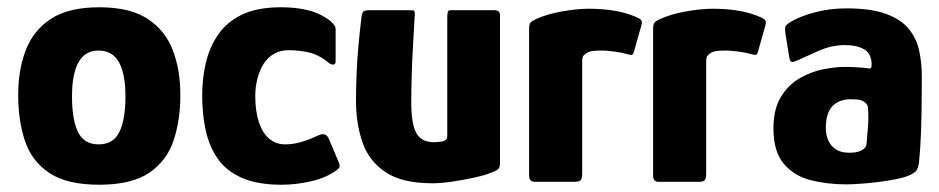

<svg xmlns="http://www.w3.org/2000/svg" viewBox="-20 -500 2583 528"><path d="M253 8Q164 8 115.5 -24.5Q67 -57 48.5 -113Q30 -169 30 -239Q30 -308 51 -362.5Q72 -417 120.5 -448.5Q169 -480 253 -480Q337 -480 385.5 -448.5Q434 -417 455 -362.5Q476 -308 476 -239Q476 -170 457.5 -114Q439 -58 390.5 -25Q342 8 253 8ZM251 -103Q292 -103 308.5 -137.5Q325 -172 325 -235Q325 -297 307 -329Q289 -361 251 -361Q214 -361 196 -329Q178 -297 178 -235Q178 -171 194.5 -137Q211 -103 251 -103Z M754 8Q688 8 645 -11Q602 -30 578.5 -64Q555 -98 545.5 -142.5Q536 -187 536 -237Q536 -284 546 -327Q556 -370 580 -405Q604 -440 646 -460Q688 -480 753 -480Q797 -480 830.5 -471Q864 -462 890 -441Q898 -433 900.5 -429Q903 -425 903 -417V-332Q903 -323 897 -322.5Q891 -322 886 -326Q858 -349 830.5 -355.5Q803 -362 773 -362Q751 -362 733.5 -352Q716 -342 705 -324.5Q694 -307 688 -284Q682 -261 682 -236Q682 -194 692 -164Q702 -134 720.5 -118.5Q739 -103 764 -103Q785 -103 806.5 -109Q828 -115 856 -128Q876 -137 884 -119L911 -55Q915 -46 913.5 -41Q912 -36 904 -31Q877 -11 835.5 -1.5Q794 8 754 8Z M1169 4Q1085 4 1039.5 -27Q994 -58 976.5 -109.5Q959 -161 959 -222Q959 -257 960.5 -295Q962 -333 965.5 -371.5Q969 -410 973 -444Q975 -465 979.5 -468.5Q984 -472 1000 -472H1094Q1109 -472 1116 -471.5Q1123 -471 1120 -451Q1120 -447 1118.5 -422Q1117 -397 1115 -360.5Q1113 -324 1112 -286Q1111 -248 1111 -218Q1111 -159 1125 -134Q1139 -109 1173 -109Q1177 -109 1183.5 -109.5Q1190 -110 1196 -111Q1202 -112 1206 -115.5Q1210 -119 1210 -125V-452Q1210 -458 1211 -465Q1212 -472 1219 -472H1339Q1343 -472 1349 -470Q1355 -468 1355 -457V-50Q1355 -38 1347.5 -33Q1340 -28 1317 -20Q1305 -16 1279 -10.5Q1253 -5 1223.5 -0.5Q1194 4 1169 4Z M1599 -476Q1680 -476 1732 -452Q1743 -447 1744.5 -442.5Q1746 -438 1744 -431L1724 -360Q1722 -351 1718.5 -349.5Q1715 -348 1705 -351Q1688 -356 1667 -358.5Q1646 -361 1637 -361Q1621 -361 1612.5 -360Q1604 -359 1600 -357.5Q1596 -356 1593 -354Q1589 -351 1585 -347.5Q1581 -344 1581 -330V-24Q1581 -8 1576.5 -4Q1572 0 1561 0H1449Q1444 0 1439.5 -3.5Q1435 -7 1435 -20V-417Q1435 -433 1438.5 -437.5Q1442 -442 1453 -447Q1483 -461 1525 -468.5Q1567 -476 1599 -476Z M1940 -476Q2021 -476 2073 -452Q2084 -447 2085.5 -442.5Q2087 -438 2085 -431L2065 -360Q2063 -351 2059.5 -349.5Q2056 -348 2046 -351Q2029 -356 2008 -358.5Q1987 -361 1978 -361Q1962 -361 1953.5 -360Q1945 -359 1941 -357.5Q1937 -356 1934 -354Q1930 -351 1926 -347.5Q1922 -344 1922 -330V-24Q1922 -8 1917.5 -4Q1913 0 1902 0H1790Q1785 0 1780.5 -3.5Q1776 -7 1776 -20V-417Q1776 -433 1779.5 -437.5Q1783 -442 1794 -447Q1824 -461 1866 -468.5Q1908 -476 1940 -476Z M2307 7Q2255 7 2209.5 -4.5Q2164 -16 2135.5 -49.5Q2107 -83 2107 -147Q2107 -200 2127.5 -233.5Q2148 -267 2179.5 -285Q2211 -303 2244 -309.5Q2277 -316 2302 -316Q2320 -316 2336.5 -315Q2353 -314 2369 -312Q2377 -309 2377 -322Q2377 -352 2357 -364Q2337 -376 2304 -376Q2267 -376 2232 -360.5Q2197 -345 2173 -334Q2160 -328 2156 -330Q2152 -332 2150 -345L2140 -407Q2138 -422 2140 -427Q2142 -432 2153 -439Q2179 -455 2220.5 -466Q2262 -477 2307 -477Q2376 -477 2417.5 -461.5Q2459 -446 2480 -419.5Q2501 -393 2508 -359.5Q2515 -326 2515 -290Q2515 -250 2514.5 -210Q2514 -170 2512.5 -130Q2511 -90 2507 -50Q2504 -37 2500.5 -31.5Q2497 -26 2485 -20Q2472 -13 2447.5 -8Q2423 -3 2395.5 0.5Q2368 4 2344 5.5Q2320 7 2307 7ZM2315 -80Q2323 -80 2331 -81Q2339 -82 2346 -85Q2353 -88 2357.5 -92.5Q2362 -97 2363 -104Q2365 -127 2367 -152Q2369 -177 2367 -202Q2367 -212 2359 -218Q2350 -226 2335 -226.5Q2320 -227 2315 -227Q2307 -227 2296 -224Q2285 -221 2274.5 -213Q2264 -205 2257.5 -189Q2251 -173 2251 -147Q2251 -129 2258 -113.5Q2265 -98 2279 -89Q2293 -80 2315 -80Z"/></svg>

Font: Glory Thin ExtraBold
Style: Regular
Weight: 800
Version: Version 1.011